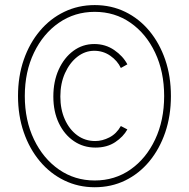

<svg xmlns="http://www.w3.org/2000/svg" viewBox="-20 -748 764 775"><path d="M365.2 -152.3Q316.4 -152.3 278.1 -178.5Q239.7 -204.6 217.5 -251Q195.3 -297.4 195.3 -358.4Q195.3 -419.4 217 -467.3Q238.8 -515.1 276.1 -542.7Q313.5 -570.3 360.4 -570.3Q405.8 -570.3 441.2 -545.9Q476.6 -521.5 494.1 -488.3L467.8 -473.6Q454.1 -502.9 425.3 -522.9Q396.5 -543 360.4 -543Q323.2 -543 292.2 -518.8Q261.2 -494.6 242.4 -452.9Q223.6 -411.1 223.6 -358.4Q223.6 -306.6 241.7 -266.1Q259.8 -225.6 291.5 -202.1Q323.2 -178.7 364.3 -178.7Q393.1 -178.7 421.6 -193.4Q450.2 -208 467.8 -239.3L494.1 -225.6Q478 -196.3 445.1 -174.3Q412.1 -152.3 365.2 -152.3ZM362.3 7.8Q295.9 7.8 239.3 -19.8Q182.6 -47.4 140.9 -97.2Q99.1 -147 75.9 -214.1Q52.7 -281.2 52.7 -360.4Q52.7 -439.9 75.9 -506.8Q99.1 -573.7 140.9 -623.3Q182.6 -672.9 239.3 -700.2Q295.9 -727.5 362.3 -727.5Q429.2 -727.5 485.4 -700.2Q541.5 -672.9 582.8 -623.3Q624 -573.7 647 -506.8Q669.9 -439.9 669.9 -360.4Q669.9 -280.8 647 -213.6Q624 -146.5 582.8 -96.7Q541.5 -46.9 485.4 -19.5Q429.2 7.8 362.3 7.8ZM362.3 -19.5Q443.4 -19.5 506.6 -63.7Q569.8 -107.9 606.2 -185.1Q642.6 -262.2 642.6 -360.4Q642.6 -458.5 606.2 -535.4Q569.8 -612.3 506.6 -656.2Q443.4 -700.2 362.3 -700.2Q281.7 -700.2 218 -656.2Q154.3 -612.3 117.2 -535.4Q80.1 -458.5 80.1 -360.4Q80.1 -262.2 117.2 -185.1Q154.3 -107.9 218 -63.7Q281.7 -19.5 362.3 -19.5Z"/></svg>

Font: Reddit Sans Condensed ExtraLight
Style: Regular
Weight: 250
Version: Version 1.014